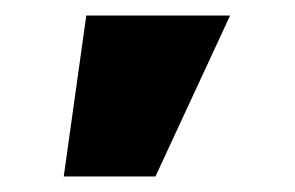

<svg xmlns="http://www.w3.org/2000/svg" viewBox="-20 -731 380 247"><path d="M62 -504 91 -711H276L180 -504Z"/></svg>

Font: Ysabeau Office Black
Style: Regular
Weight: 900
Designer: Christian Thalmann (Catharsis Fonts)
Version: Version 2.001;gftools[0.9.30]; featfreeze: tnum,lnum,ss02